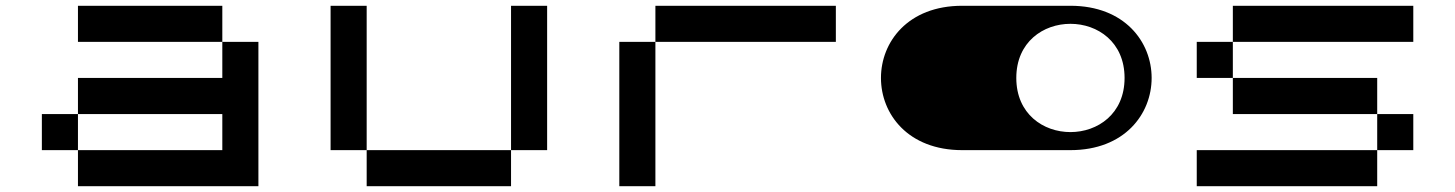

<svg xmlns="http://www.w3.org/2000/svg" viewBox="-20 -770 5040 665"><path d="M750 -375H125V-250H750ZM250 -125V-500H750V-750H250V-625H875V-125Z M1250 -125V-750H1125V-250H1875V-750H1750V-125Z M2125 -125V-625H2875V-750H2250V-125Z M3500 -500C3500 -750 3875 -750 3875 -500C3875 -250 3500 -250 3500 -500ZM3687.5 -250C4062.5 -250 4062.5 -750 3687.5 -750H3312.5C2937.5 -750 2937.5 -250 3312.5 -250Z M4125 -125V-250H4875V-375H4250V-750H4875V-625H4125V-500H4750V-125Z"/></svg>

Font: Picon
Style: Regular
Weight: 400
Designer: yne
Foundry: yne
Version: Version 21.02.27; git-deadbeef-release